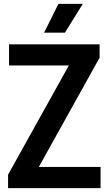

<svg xmlns="http://www.w3.org/2000/svg" viewBox="-20 -968 559 988"><path d="M21.5 0V-69L347.5 -655L351.5 -631H26.5V-740H492.5V-671L166.5 -85L163 -109H497.5V0ZM207 -800 280.5 -948H406L314 -800Z"/></svg>

Font: Encode Sans SC Condensed SemiBold
Style: Regular
Weight: 600
Width: 3
Designer: Multiple Designers
Foundry: Impallari Type
Version: Version 3.002